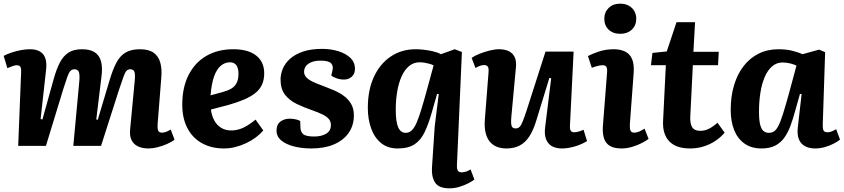

<svg xmlns="http://www.w3.org/2000/svg" viewBox="-20 -794 4592 1045"><path d="M411 -345Q415 -383 410 -400Q405 -417 385 -417Q372 -417 363 -407.5Q354 -398 346 -374.5Q338 -351 325 -311L230 0H79L95 -402Q96 -423 90.5 -431Q85 -439 70 -439Q61 -439 48.5 -434Q36 -429 20 -423L0 -490Q19 -500 43 -508Q67 -516 93 -521Q119 -526 143 -526Q192 -526 214.5 -499Q237 -472 231 -416L201 -146L211 -144L272 -363Q287 -417 305.5 -453Q324 -489 352.5 -507.5Q381 -526 426 -526Q470 -526 495.5 -509.5Q521 -493 530 -459.5Q539 -426 532 -375L504 -144L512 -142L577 -359Q594 -416 613.5 -453Q633 -490 663.5 -508Q694 -526 741 -526Q789 -526 815.5 -507.5Q842 -489 852 -454.5Q862 -420 858 -373L838 -120Q836 -96 840.5 -84Q845 -72 862 -72Q873 -72 884.5 -76.5Q896 -81 909 -89L930 -34Q914 -21 888.5 -10Q863 1 837 7.5Q811 14 789 14Q753 14 729.5 2Q706 -10 695.5 -32.5Q685 -55 688 -87L713 -352Q717 -390 711.5 -403.5Q706 -417 689 -417Q677 -417 669 -409Q661 -401 652 -376Q643 -351 626 -300L530 0H379Z M1250 -526Q1331 -526 1374.5 -491.5Q1418 -457 1418 -395Q1418 -360 1406 -333.5Q1394 -307 1369.5 -287.5Q1345 -268 1309 -252.5Q1273 -237 1224 -223L1128 -198Q1132 -165 1146 -139Q1160 -113 1183.5 -98.5Q1207 -84 1237 -84Q1260 -84 1282 -90.5Q1304 -97 1326 -110.5Q1348 -124 1371 -143L1413 -84Q1395 -63 1371.5 -45.5Q1348 -28 1319 -14.5Q1290 -1 1260 6.5Q1230 14 1199 14Q1130 14 1078.5 -15Q1027 -44 999.5 -97.5Q972 -151 972 -225Q972 -318 1006.5 -386Q1041 -454 1103.5 -490Q1166 -526 1250 -526ZM1278 -394Q1278 -413 1273 -426.5Q1268 -440 1257.5 -447.5Q1247 -455 1232 -455Q1204 -455 1181.5 -436Q1159 -417 1145 -377.5Q1131 -338 1126 -275L1192 -293Q1221 -301 1240 -312.5Q1259 -324 1268.5 -343.5Q1278 -363 1278 -394Z M1690 -51Q1730 -51 1755.5 -66.5Q1781 -82 1781 -113Q1781 -133 1769.5 -146.5Q1758 -160 1735.5 -171Q1713 -182 1679 -194Q1635 -209 1595.5 -228Q1556 -247 1531.5 -278Q1507 -309 1507 -361Q1507 -390 1519 -419.5Q1531 -449 1558 -473.5Q1585 -498 1628.5 -513Q1672 -528 1734 -528Q1780 -528 1821 -515.5Q1862 -503 1887 -479Q1912 -455 1912 -419Q1912 -392 1894.5 -376.5Q1877 -361 1852 -361Q1831 -361 1811.5 -368Q1792 -375 1783 -383L1789 -408Q1796 -435 1782 -449.5Q1768 -464 1725 -464Q1695 -464 1674.5 -455.5Q1654 -447 1644.5 -433.5Q1635 -420 1635 -403Q1635 -387 1646.5 -374Q1658 -361 1680.5 -350Q1703 -339 1734 -328Q1766 -316 1796.5 -303Q1827 -290 1851.5 -272Q1876 -254 1891 -228.5Q1906 -203 1906 -166Q1906 -111 1877.5 -70.5Q1849 -30 1797.5 -8Q1746 14 1675 14Q1623 14 1580 3Q1537 -8 1511 -29.5Q1485 -51 1485 -83Q1485 -116 1506 -132Q1527 -148 1556 -148Q1573 -148 1589.5 -144.5Q1606 -141 1614 -135L1615 -104Q1615 -77 1630 -64Q1645 -51 1690 -51Z M2467 104Q2466 124 2471.5 134Q2477 144 2492 144Q2504 144 2516.5 140Q2529 136 2541 128L2562 183Q2550 193 2528 204Q2506 215 2480 223Q2454 231 2426 231Q2368 231 2348 199.5Q2328 168 2331 120L2346 -106L2368 -282L2359 -283L2331 -185Q2313 -121 2292 -76.5Q2271 -32 2237 -9Q2203 14 2144 14Q2090 14 2054 -15.5Q2018 -45 2000 -95Q1982 -145 1982 -207Q1982 -304 2015 -375.5Q2048 -447 2107 -486.5Q2166 -526 2242 -526Q2261 -526 2284.5 -523.5Q2308 -521 2333.5 -515.5Q2359 -510 2380 -499L2455 -526L2494 -511ZM2188 -71Q2206 -71 2220 -83.5Q2234 -96 2246.5 -124Q2259 -152 2273.5 -199.5Q2288 -247 2307 -317L2340 -438Q2331 -443 2318.5 -446.5Q2306 -450 2292 -452.5Q2278 -455 2264 -455Q2231 -455 2206.5 -434.5Q2182 -414 2166 -378.5Q2150 -343 2142 -296.5Q2134 -250 2134 -197Q2134 -130 2147.5 -100.5Q2161 -71 2188 -71Z M2547 -479Q2564 -491 2590.5 -501.5Q2617 -512 2645.5 -519Q2674 -526 2696 -526Q2745 -526 2769 -501Q2793 -476 2788 -427L2763 -158Q2760 -123 2764.5 -109Q2769 -95 2786 -95Q2799 -95 2807.5 -103Q2816 -111 2824.5 -132Q2833 -153 2845 -189L2949 -513H3102L3082 -109Q3081 -91 3086.5 -82.5Q3092 -74 3104 -74Q3116 -74 3130 -78Q3144 -82 3156 -88L3175 -26Q3162 -18 3145.5 -10.5Q3129 -3 3110.5 2.5Q3092 8 3073.5 11Q3055 14 3040 14Q2987 14 2963.5 -16Q2940 -46 2947 -101L2980 -368L2970 -370L2898 -135Q2882 -83 2860 -50Q2838 -17 2807.5 -1.5Q2777 14 2737 14Q2674 14 2643.5 -26Q2613 -66 2619 -144L2639 -401Q2641 -424 2634.5 -432Q2628 -440 2615 -440Q2605 -440 2593 -436Q2581 -432 2568 -424Z M3284 -399Q3286 -420 3280.5 -429.5Q3275 -439 3261 -439Q3248 -439 3234 -435.5Q3220 -432 3201 -425L3180 -489Q3200 -500 3238 -513Q3276 -526 3321 -526Q3356 -526 3382 -513.5Q3408 -501 3420 -473Q3432 -445 3429 -399L3408 -116Q3407 -95 3411.5 -83.5Q3416 -72 3432 -72Q3445 -72 3459 -78Q3473 -84 3488 -94L3510 -38Q3497 -28 3473 -15.5Q3449 -3 3420 5.5Q3391 14 3363 14Q3323 14 3300 0.5Q3277 -13 3268 -39.5Q3259 -66 3261 -103ZM3269 -692Q3269 -727 3292.5 -750.5Q3316 -774 3356 -774Q3382 -774 3401.5 -763.5Q3421 -753 3432 -734.5Q3443 -716 3443 -692Q3443 -656 3419 -633Q3395 -610 3356 -610Q3316 -610 3292.5 -633Q3269 -656 3269 -692Z M3531 -506 3609 -514 3662 -673H3763L3754 -512H3892L3888 -439H3751L3737 -161Q3735 -124 3746.5 -103Q3758 -82 3792 -82Q3817 -82 3840 -94Q3863 -106 3885 -126L3924 -72Q3904 -48 3875.5 -28.5Q3847 -9 3811.5 2.5Q3776 14 3736 14Q3659 14 3622 -25.5Q3585 -65 3589 -137L3604 -439H3523Z M4458 -117Q4457 -95 4462 -84.5Q4467 -74 4484 -74Q4495 -74 4507.5 -79Q4520 -84 4531 -91L4552 -34Q4540 -24 4518 -12.5Q4496 -1 4469.5 6.5Q4443 14 4416 14Q4385 14 4362 2Q4339 -10 4328.5 -35Q4318 -60 4322 -99L4343 -282L4334 -283L4308 -191Q4296 -146 4282 -108.5Q4268 -71 4248 -43.5Q4228 -16 4198.5 -1Q4169 14 4125 14Q4069 14 4031.5 -13Q3994 -40 3975.5 -87Q3957 -134 3957 -196Q3957 -269 3975 -329.5Q3993 -390 4027 -434Q4061 -478 4109 -502Q4157 -526 4217 -526Q4261 -526 4295 -517Q4329 -508 4348 -499L4438 -524L4471 -510ZM4165 -71Q4181 -71 4193 -79Q4205 -87 4216.5 -109Q4228 -131 4241.5 -173.5Q4255 -216 4274 -285L4315 -437Q4303 -443 4282 -448.5Q4261 -454 4240 -454Q4207 -454 4182.5 -433Q4158 -412 4142 -374.5Q4126 -337 4118.5 -288.5Q4111 -240 4111 -186Q4111 -142 4117 -117Q4123 -92 4135 -81.5Q4147 -71 4165 -71Z"/></svg>

Font: Literata
Style: Bold Italic
Weight: 700
Italic angle: -2°
Designer: Latin by Veronika Burian and Jose Scaglione. Greek by Irene Vlachou. Cyrillic by Vera Evstafieva
Foundry: TypeTogether
Version: Version 3.103;gftools[0.9.29]